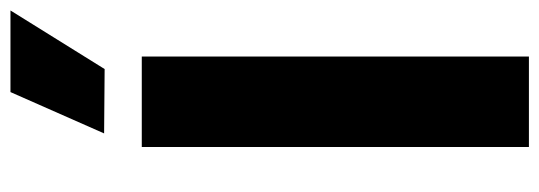

<svg xmlns="http://www.w3.org/2000/svg" viewBox="-352 -679 1031 367"><g transform="rotate(-90 163.5 -495.5)"><path d="M327 -991H171L92 -812L215 -811ZM239 0V-740H66V0Z"/></g></svg>

Font: Be Vietnam Pro ExtraBold
Style: Regular
Weight: 800
Designer: Lam Bao, Tony Le, Vietanh Nguyen
Foundry: Yellow Type Foundry
Version: Version 1.002